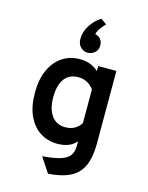

<svg xmlns="http://www.w3.org/2000/svg" viewBox="-143 -882 902 1172"><g transform="rotate(15 308.0 -296.0)"><path d="M278 203 216 109Q288.5 103.5 329.5 90.8Q370.5 78 387.2 54.8Q404 31.5 404 -5V-35Q381.5 -9.5 351.8 1.2Q322 12 285 12Q225 12 177 -18Q129 -48 101 -107.5Q73 -167 73 -256Q73 -339 100.2 -398.8Q127.5 -458.5 175.8 -490.8Q224 -523 287 -523Q314.5 -523 336.5 -517Q358.5 -511 375.2 -501Q392 -491 404 -479V-511H519V-54Q519 11 506 57.8Q493 104.5 464.5 135.2Q436 166 390 182.2Q344 198.5 278 203ZM305 -98Q338 -98 362.8 -111.2Q387.5 -124.5 404 -150V-363Q390 -383.5 365.2 -398.8Q340.5 -414 305 -414Q248 -414 218 -373.2Q188 -332.5 188 -256Q188 -184 218.5 -141Q249 -98 305 -98ZM320 -573Q294.5 -573 275.2 -591.8Q256 -610.5 256 -644Q256 -689 283 -730.5Q310 -772 348 -795L385 -769Q375.5 -761 358.8 -739.2Q342 -717.5 336 -695Q358 -690.5 371 -674.8Q384 -659 384 -635Q384 -606.5 364.5 -589.8Q345 -573 320 -573Z"/></g></svg>

Font: Overpass Mono
Style: Bold
Weight: 700
Monospace: yes
Designer: Delve Withrington, Dave Bailey
Foundry: Delve Fonts LLC
Version: Version 4.000